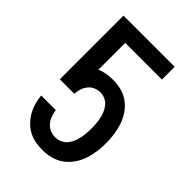

<svg xmlns="http://www.w3.org/2000/svg" viewBox="-218 -831 936 936"><g transform="rotate(45 250.0 -363.5)"><path d="M252 8Q227 8 202.5 3.5Q178 -1 156.5 -12.5Q135 -24 117.5 -42Q100 -60 88 -81Q76 -102 69 -126Q62 -150 60 -174V-176H160L161 -172Q164 -154 170.5 -137Q177 -120 188.5 -107Q200 -94 217 -87Q234 -80 252 -80Q269 -80 285 -87Q301 -94 312 -106.5Q323 -119 330 -135Q337 -151 340.5 -167.5Q344 -184 345.5 -201Q347 -218 347 -235Q347 -252 345.5 -269Q344 -286 340.5 -302.5Q337 -319 330.5 -334.5Q324 -350 313.5 -363Q303 -376 287 -383.5Q271 -391 254 -391Q236 -391 219.5 -384Q203 -377 191.5 -363Q180 -349 174.5 -331.5Q169 -314 168 -296H68V-735H421V-647H168V-462Q188 -471 210 -474.5Q232 -478 254 -478Q284 -478 312.5 -470.5Q341 -463 364.5 -445.5Q388 -428 404.5 -403.5Q421 -379 430.5 -351Q440 -323 444 -294Q448 -265 448 -235Q448 -206 444 -176.5Q440 -147 430.5 -119Q421 -91 404 -66.5Q387 -42 363 -24.5Q339 -7 310 0.5Q281 8 252 8Z"/></g></svg>

Font: Iosevka Custom Semibold
Style: Regular
Weight: 600
Designer: Belleve Invis
Foundry: Belleve Invis
Version: Version 27.0.2; ttfautohint (v1.8.4)